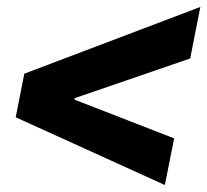

<svg xmlns="http://www.w3.org/2000/svg" viewBox="-20 -587 599 555"><path d="M25.4 -248 50.3 -374 559.1 -566.9 529.8 -418 195.8 -303.2V-298.8L483.4 -187L456.5 -52.2Z"/></svg>

Font: Reddit Sans Chocolate ExBold
Style: Italic
Weight: 800
Italic angle: -11.25°
Designer: Stephen Hutchings
Version: Version 1.013